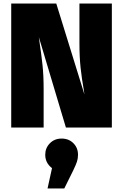

<svg xmlns="http://www.w3.org/2000/svg" viewBox="-20 -716 691 1078"><path d="M608 0H350L198 -508L201 -486Q212 -413 218.5 -352.5Q225 -292 225 -216V0H43V-696H296L454 -186L451 -207Q439 -276 432.5 -335.5Q426 -395 426 -473V-696H608ZM418 153Q418 174 412 192Q406 210 391 241L341 342H247L272 228Q234 199 234 153Q234 115 260 88.5Q286 62 326 62Q366 62 392 88Q418 114 418 153Z"/></svg>

Font: FiraGO Heavy
Style: Regular
Weight: 900
Designer: bBox Type
Foundry: bBox Type GmbH
Version: Version 1.001